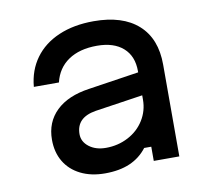

<svg xmlns="http://www.w3.org/2000/svg" viewBox="-72 -699 895 799"><g transform="rotate(-10 375.0 -300.0)"><path d="M530 -279 316 -247Q274 -240 253.5 -219Q233 -198 233 -163Q233 -131 261 -109.5Q289 -88 332 -88Q383 -88 426 -110.5Q469 -133 493.5 -172.5Q518 -212 518 -259V-380Q518 -443 478.5 -478Q439 -513 368 -513Q294 -513 247 -481Q200 -449 186 -390H80Q86 -459 123 -510Q160 -561 224 -588.5Q288 -616 372 -616Q494 -616 560 -557Q626 -498 626 -388V0H518V-60H488Q459 -22 415 -3Q371 16 310 16Q251 16 207 -6Q163 -28 139.5 -67.5Q116 -107 116 -160Q116 -234 165 -281.5Q214 -329 305 -342L530 -376Z"/></g></svg>

Font: Martian Mono Custom sWd Rg
Style: Regular
Weight: 400
Width: 6
Monospace: yes
Designer: Alex Havermale
Foundry: Evil Martians
Version: Version 1.000